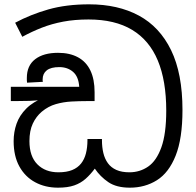

<svg xmlns="http://www.w3.org/2000/svg" viewBox="-20 -856 904 887"><path d="M580 11Q518 11 480.5 -14.5Q443 -40 418 -77Q398 -50 375.5 -30Q353 -10 323 0.5Q293 11 248 11Q189 11 142.5 -14Q96 -39 69.5 -87Q43 -135 43 -204Q43 -246 56.5 -284.5Q70 -323 101.5 -354.5Q133 -386 185 -406L187 -397Q153 -391 116 -390Q79 -389 50 -389H30V-455H346Q343 -502 317.5 -524Q292 -546 254 -546Q215 -546 196 -531Q177 -516 177 -489Q177 -487 177 -484Q177 -481 178 -478L105 -474Q104 -479 104 -485.5Q104 -492 104 -496Q104 -553 142.5 -582.5Q181 -612 248 -612Q302 -612 340 -591.5Q378 -571 397.5 -530.5Q417 -490 417 -430V-389H382Q347 -389 310 -387Q273 -385 238 -375Q203 -365 173 -340Q147 -318 131.5 -285Q116 -252 116 -204Q116 -134 152.5 -97Q189 -60 250 -60Q288 -60 313.5 -70.5Q339 -81 354.5 -100.5Q370 -120 377 -147.5Q384 -175 384 -208V-214H451V-208Q451 -176 457.5 -149Q464 -122 478.5 -102Q493 -82 517.5 -71Q542 -60 578 -60Q626 -60 664.5 -86.5Q703 -113 725.5 -175.5Q748 -238 748 -345Q748 -483 709 -576.5Q670 -670 590.5 -718Q511 -766 389 -766Q325 -766 272 -756Q219 -746 173 -728Q127 -710 83 -686L50 -751Q121 -789 203.5 -812.5Q286 -836 392 -836Q525 -836 621.5 -784Q718 -732 770.5 -624Q823 -516 823 -348Q823 -216 791.5 -137Q760 -58 705 -23.5Q650 11 580 11Z"/></svg>

Font: usinhala15
Style: Book
Weight: 400
Designer: Jelle Bosma - Monotype Design Team
Foundry: Monotype Imaging Inc.
Version: Version 2.003